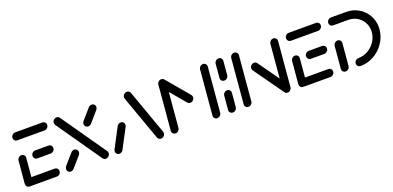

<svg xmlns="http://www.w3.org/2000/svg" viewBox="-5 -1152 3650 1784"><g transform="rotate(-20 1820.5 -259.5)"><path d="M41.9 -36.3 61.9 -261.5Q63.3 -277 75.4 -288.3Q87.4 -299.6 103.3 -299.6Q118.9 -299.6 129.3 -288.3Q139.6 -277 138.1 -261.5L118.1 -36.3ZM387 -41.5Q387 -24.4 374.6 -12.2Q362.2 0 345.6 0H77Q62.2 0 52.2 -10Q42.2 -20 42.2 -34.8Q42.2 -51.9 54.6 -64.1Q67 -76.3 83.3 -76.3H352.2Q367 -76.3 377 -66.3Q387 -56.3 387 -41.5ZM198.5 -255.9Q198.5 -273 210.9 -285.2Q223.3 -297.4 240 -297.4H371.5Q386.3 -297.4 396.3 -287.4Q406.3 -277.4 406.3 -262.6Q406.3 -245.6 393.9 -233.3Q381.5 -221.1 364.8 -221.1H233.3Q218.5 -221.1 208.5 -231.1Q198.5 -241.1 198.5 -255.9ZM80.7 -477Q80.7 -494.1 93.1 -506.3Q105.6 -518.5 122.2 -518.5H390.7Q405.6 -518.5 415.7 -508.7Q425.9 -498.9 425.9 -484.4Q425.9 -467.4 413.5 -454.8Q401.1 -442.2 384.1 -442.2H115.6Q100.7 -442.2 90.7 -452.2Q80.7 -462.2 80.7 -477Z M581.9 -180.4Q596.7 -180.4 606.7 -170.4Q616.7 -160.4 616.7 -145.6Q616.7 -130.4 606.7 -118.5L515.6 -14.1Q509.3 -7.4 501.1 -3.5Q493 0.4 484.1 0.4Q469.3 0.4 459.3 -9.6Q449.3 -19.6 449.3 -34.4Q449.3 -49.6 459.6 -61.9L550.4 -165.9Q556.7 -172.6 564.8 -176.5Q573 -180.4 581.9 -180.4ZM488.9 -477.4Q488.9 -488.1 494.6 -497.6Q500.4 -507 510 -512.8Q519.6 -518.5 530.4 -518.5Q539.3 -518.5 546.9 -514.6Q554.4 -510.7 558.9 -504.1L866.7 -62.2Q873 -53 873 -42.2Q873 -31.1 867.2 -21.5Q861.5 -11.9 851.9 -5.9Q842.2 0 831.1 0Q822.6 0 815 -3.9Q807.4 -7.8 802.6 -14.4L495.2 -456.3Q488.9 -465.6 488.9 -477.4ZM876.7 -518.5Q891.5 -518.5 901.7 -508.5Q911.9 -498.5 911.9 -483.7Q911.9 -468.5 901.5 -456.3L811.1 -352.6Q805.2 -345.9 796.9 -342Q788.5 -338.1 779.6 -338.1Q764.8 -338.1 754.8 -348.1Q744.8 -358.1 744.8 -373Q744.8 -388.5 755.2 -400L845.6 -504.1Q851.9 -510.7 859.8 -514.6Q867.8 -518.5 876.7 -518.5Z M965.2 0Q950.4 0 940.4 -10Q930.4 -20 930.4 -34.8Q930.4 -43.7 935.6 -54.8L1037.8 -248.5Q1043.7 -258.5 1053.5 -264.4Q1063.3 -270.4 1074.4 -270.4Q1089.3 -270.4 1099.3 -260.2Q1109.3 -250 1109.3 -235.6Q1109.3 -225.2 1104.1 -215.6L1001.5 -21.5Q995.9 -11.9 986.1 -5.9Q976.3 0 965.2 0ZM1418.1 -41.1Q1418.1 -30.4 1412.4 -20.9Q1406.7 -11.5 1397 -5.7Q1387.4 0 1376.7 0Q1365.6 0 1356.9 -5.9Q1348.1 -11.9 1344.1 -21.5L1185.9 -463.7Q1183.3 -470.7 1183.3 -476.7Q1183.3 -487.4 1189.1 -497.2Q1194.8 -507 1204.6 -512.8Q1214.4 -518.5 1225.2 -518.5Q1236.3 -518.5 1245 -512.6Q1253.7 -506.7 1257.8 -497L1415.9 -54.8Q1418.1 -48.1 1418.1 -41.1Z M1565.6 -518.5Q1581.5 -518.5 1591.7 -507.4Q1601.9 -496.3 1600.4 -480.4L1561.9 -38.1Q1560.4 -22.2 1548.3 -11.1Q1536.3 0 1520.4 0Q1504.4 0 1494.3 -11.1Q1484.1 -22.2 1485.6 -38.1L1524.1 -480.4Q1525.6 -496.3 1537.6 -507.4Q1549.6 -518.5 1565.6 -518.5ZM1787.4 -261.5Q1787.4 -244.8 1775 -232.6Q1762.6 -220.4 1745.9 -220.4Q1737.8 -220.4 1730.7 -223.7Q1723.7 -227 1718.9 -232.6L1534.8 -451.1Q1526.7 -461.1 1526.7 -473.3Q1526.7 -490.4 1539.1 -503Q1551.5 -515.6 1568.5 -515.6Q1584.1 -515.6 1595.2 -503.3L1779.6 -284.4Q1787.4 -274.8 1787.4 -261.5ZM1978.1 -518.5Q1994.1 -518.5 2004.3 -507.4Q2014.4 -496.3 2013 -480.4L1974.4 -38.1Q1973 -22.2 1960.9 -11.1Q1948.9 0 1933 0Q1917 0 1906.9 -11.1Q1896.7 -22.2 1898.1 -38.1L1936.7 -480.4Q1938.1 -496.3 1950.2 -507.4Q1962.2 -518.5 1978.1 -518.5Z M2087 0Q2071.1 0 2060.9 -11.1Q2050.7 -22.2 2052.2 -38.1L2064.1 -174.4Q2065.6 -190.4 2077.6 -201.5Q2089.6 -212.6 2105.6 -212.6Q2121.5 -212.6 2131.7 -201.5Q2141.9 -190.4 2140.4 -174.4L2128.5 -38.1Q2127 -22.2 2115 -11.1Q2103 0 2087 0ZM2113.7 -305.9Q2097.8 -305.9 2087.6 -317Q2077.4 -328.1 2078.9 -344.1L2090.7 -480.4Q2092.2 -496.3 2104.3 -507.4Q2116.3 -518.5 2132.2 -518.5Q2148.1 -518.5 2158.3 -507.4Q2168.5 -496.3 2167 -480.4L2155.2 -344.1Q2153.7 -328.1 2141.7 -317Q2129.6 -305.9 2113.7 -305.9Z M2241.1 0Q2225.2 0 2215 -11.1Q2204.8 -22.2 2206.3 -38.1L2244.8 -480.4Q2246.3 -496.3 2258.3 -507.4Q2270.4 -518.5 2286.3 -518.5Q2302.2 -518.5 2312.4 -507.4Q2322.6 -496.3 2321.1 -480.4L2282.6 -38.1Q2281.1 -22.2 2269.1 -11.1Q2257 0 2241.1 0ZM2386.7 -326.3Q2386.7 -343 2399.3 -355.2Q2411.9 -367.4 2428.5 -367.4Q2437 -367.4 2444.3 -363.7Q2451.5 -360 2456.3 -353.7L2665.2 -60L2602.6 -10.7L2393.7 -304.4Q2386.7 -313.7 2386.7 -326.3ZM2628.1 0Q2612.2 0 2602 -11.1Q2591.9 -22.2 2593.3 -38.1L2631.9 -480.4Q2633.7 -496.3 2645.6 -507.4Q2657.4 -518.5 2673.3 -518.5Q2689.3 -518.5 2699.4 -507.4Q2709.6 -496.3 2708.1 -480.4L2669.6 -38.1Q2668.1 -22.2 2656.1 -11.1Q2644.1 0 2628.1 0Z M2747 -36.3 2767 -261.5Q2768.5 -277 2780.6 -288.3Q2792.6 -299.6 2808.5 -299.6Q2824.1 -299.6 2834.4 -288.3Q2844.8 -277 2843.3 -261.5L2823.3 -36.3ZM3092.2 -41.5Q3092.2 -24.4 3079.8 -12.2Q3067.4 0 3050.7 0H2782.2Q2767.4 0 2757.4 -10Q2747.4 -20 2747.4 -34.8Q2747.4 -51.9 2759.8 -64.1Q2772.2 -76.3 2788.5 -76.3H3057.4Q3072.2 -76.3 3082.2 -66.3Q3092.2 -56.3 3092.2 -41.5ZM2903.7 -255.9Q2903.7 -273 2916.1 -285.2Q2928.5 -297.4 2945.2 -297.4H3076.7Q3091.5 -297.4 3101.5 -287.4Q3111.5 -277.4 3111.5 -262.6Q3111.5 -245.6 3099.1 -233.3Q3086.7 -221.1 3070 -221.1H2938.5Q2923.7 -221.1 2913.7 -231.1Q2903.7 -241.1 2903.7 -255.9ZM2785.9 -477Q2785.9 -494.1 2798.3 -506.3Q2810.7 -518.5 2827.4 -518.5H3095.9Q3110.7 -518.5 3120.9 -508.7Q3131.1 -498.9 3131.1 -484.4Q3131.1 -467.4 3118.7 -454.8Q3106.3 -442.2 3089.3 -442.2H2820.7Q2805.9 -442.2 2795.9 -452.2Q2785.9 -462.2 2785.9 -477Z M3228.1 -296.7Q3244.1 -296.7 3254.3 -285.6Q3264.4 -274.4 3263 -258.5L3243.7 -38.1Q3242.2 -22.2 3230.2 -11.1Q3218.1 0 3202.2 0Q3186.3 0 3176.1 -11.1Q3165.9 -22.2 3167.4 -38.1L3186.7 -258.5Q3188.1 -274.4 3200.4 -285.6Q3212.6 -296.7 3228.1 -296.7ZM3314.1 -34.8Q3314.1 -51.9 3326.5 -64.1Q3338.9 -76.3 3355.6 -76.3Q3405.2 -76.3 3449.3 -100.9Q3493.3 -125.6 3521.7 -167.6Q3550 -209.6 3554.4 -259.3Q3555.2 -270.4 3555.2 -275.6Q3555.2 -321.5 3533.1 -359.8Q3511.1 -398.1 3472.8 -420.2Q3434.4 -442.2 3387.4 -442.2H3238.1Q3223.3 -442.2 3213.3 -452.2Q3203.3 -462.2 3203.3 -477Q3203.3 -494.1 3215.7 -506.3Q3228.1 -518.5 3244.8 -518.5H3394.1Q3460.4 -518.5 3514.8 -487.2Q3569.3 -455.9 3600.6 -401.7Q3631.9 -347.4 3631.9 -282.2Q3631.9 -271.1 3630.7 -259.3Q3624.4 -188.9 3584.4 -129.4Q3544.4 -70 3481.9 -35Q3419.3 0 3348.9 0Q3334.1 0 3324.1 -10Q3314.1 -20 3314.1 -34.8Z"/></g></svg>

Font: 26F Galaxy Sans
Style: Bold Italic
Weight: 700
Italic angle: -5°
Designer: C₂₉H₂₅N₃O₅
Version: Version 1.200